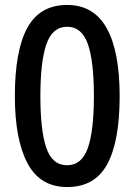

<svg xmlns="http://www.w3.org/2000/svg" viewBox="-20 -745 543 775"><path d="M251 10Q142 10 91 -86Q40 -182 40 -357Q40 -541 90.5 -633Q141 -725 251 -725Q358 -725 410.5 -631.5Q463 -538 463 -357Q463 -175 413 -82.5Q363 10 251 10ZM251 -78Q310 -78 334.5 -147.5Q359 -217 359 -357Q359 -498 334.5 -567.5Q310 -637 251 -637Q192 -637 167.5 -567Q143 -497 143 -357Q143 -218 167 -148Q191 -78 251 -78Z"/></svg>

Font: Noto Sans Gurmukhi UI SemiCondensed Medium
Style: Regular
Weight: 500
Width: 4
Designer: Jelle Bosma - Monotype Design Team
Foundry: Monotype Imaging Inc.
Version: Version 2.004; ttfautohint (v1.8.4.7-5d5b)